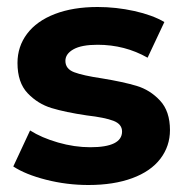

<svg xmlns="http://www.w3.org/2000/svg" viewBox="-20 -522 528 549"><path d="M18 -46 66 -149Q99 -128 146 -114.5Q193 -101 238 -101Q329 -101 329 -146Q329 -167 304.5 -176.5Q280 -186 228 -192Q167 -201 127.5 -213Q88 -225 59 -255.5Q30 -286 30 -342Q30 -389 57.5 -425.5Q85 -462 137 -482Q189 -502 259 -502Q312 -502 364 -490.5Q416 -479 450 -459L402 -357Q337 -394 259 -394Q213 -394 190 -381Q167 -368 167 -348Q167 -325 192 -315.5Q217 -306 271 -298Q332 -288 370.5 -276.5Q409 -265 437.5 -234.5Q466 -204 466 -150Q466 -104 438.5 -68Q411 -32 358 -12.5Q305 7 233 7Q171 7 112 -8Q53 -23 18 -46Z"/></svg>

Font: Montserrat Ace
Style: Bold
Weight: 700
Designer: Julieta Ulanovsky
Foundry: Julieta Ulanovsky
Version: Version 1